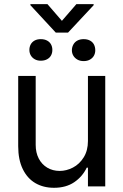

<svg xmlns="http://www.w3.org/2000/svg" viewBox="-20 -895 593 922"><path d="M402.3 -530.3H485.4V0H402.3V-89.8H396.5Q376 -46.9 336.4 -20Q296.9 6.8 239.3 6.8Q188.5 6.8 149.9 -15.6Q111.3 -38.1 89.4 -83Q67.4 -127.9 67.4 -193.4V-530.3H151.4V-199.2Q151.4 -162.1 166 -133.8Q180.7 -105.5 207 -89.8Q233.4 -74.2 266.6 -74.2Q298.8 -74.2 330.1 -90.3Q361.3 -106.4 381.8 -139.2Q402.3 -171.9 402.3 -217.8ZM175.8 -707Q193.4 -707 206.1 -700.2Q218.8 -693.4 225.1 -681.6Q231.4 -669.9 231.4 -655.3Q231.4 -640.6 225.1 -628.9Q218.8 -617.2 206.1 -610.4Q193.4 -603.5 175.8 -603.5Q159.2 -603.5 147 -610.4Q134.8 -617.2 127.9 -628.9Q121.1 -640.6 121.1 -655.3Q121.1 -669.9 127.4 -681.6Q133.8 -693.4 146 -700.2Q158.2 -707 175.8 -707ZM381.8 -707Q399.4 -707 412.1 -700.2Q424.8 -693.4 431.2 -681.2Q437.5 -668.9 437.5 -653.3Q437.5 -639.6 431.2 -627.9Q424.8 -616.2 412.1 -608.9Q399.4 -601.6 381.8 -601.6Q364.3 -601.6 351.6 -608.9Q338.9 -616.2 332 -627.9Q325.2 -639.6 325.2 -653.3Q325.2 -668 332 -680.7Q338.9 -693.4 351.6 -700.2Q364.3 -707 381.8 -707ZM277.3 -794.9 346.7 -875H429.7V-870.1L306.6 -738.3H248L126 -870.1V-875H208Z"/></svg>

Font: Pretendard Std Variable
Style: Regular
Weight: 400
Designer: Base glyphs from Inter by Rasmus Andersson; Hangeul glyphs from Noto Sans CJK(Source Han Sans) by Jang Soo-young and Kan
Foundry: Kil Hyung-jin
Version: Version 1.309;Glyphs 3.2 (3225)